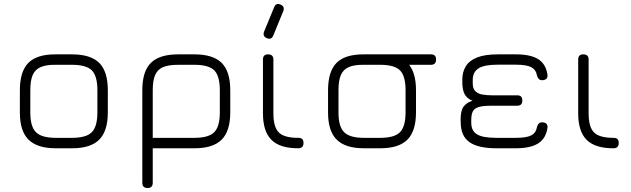

<svg xmlns="http://www.w3.org/2000/svg" viewBox="-20 -746 3176 966"><path d="M342.5 0C342.5 0 260.5 0 260.5 0C198 0 152.5 -14.5 123.5 -43.5C94.5 -72 80 -117.5 80 -179.5C80 -179.5 80 -179.5 80 -179.5C80 -179.5 80 -292.5 80 -292.5C80 -355.5 94.5 -401.5 123.5 -430.5C152.5 -459 198 -473 260.5 -472.5C260.5 -472.5 260.5 -472.5 260.5 -472.5C260.5 -472.5 342.5 -472.5 342.5 -472.5C405 -472.5 450.5 -458 479.5 -429.5C508 -400.5 522.5 -355 522.5 -292.5C522.5 -292.5 522.5 -292.5 522.5 -292.5C522.5 -292.5 522.5 -180.5 522.5 -180.5C522.5 -118 508 -72.5 479.5 -43.5C450.5 -14.5 405 0 342.5 0C342.5 0 342.5 0 342.5 0ZM132.5 -292.5C132.5 -292.5 132.5 -179.5 132.5 -179.5C132.5 -132.5 142 -99.5 161 -81C179.5 -62 213 -52.5 260.5 -52.5C260.5 -52.5 260.5 -52.5 260.5 -52.5C260.5 -52.5 342.5 -52.5 342.5 -52.5C390 -52.5 423.5 -62 442 -81C460.5 -99.5 470 -133 470 -180.5C470 -180.5 470 -180.5 470 -180.5C470 -180.5 470 -292.5 470 -292.5C470 -340 460.5 -373.5 442 -392C423.5 -410.5 390 -420 342.5 -420C342.5 -420 342.5 -420 342.5 -420C342.5 -420 260.5 -420 260.5 -420C228.5 -420.5 203 -416.5 184.5 -408.5C166 -400.5 152.5 -387 144.5 -368.5C136.5 -350 132.5 -324.5 132.5 -292.5C132.5 -292.5 132.5 -292.5 132.5 -292.5Z M696 173.5C696 173.5 696 173.5 696 173.5C696 173.5 696 -292.5 696 -292.5C696 -355.5 710.5 -401.5 739.5 -430C768.5 -458.5 814 -472.5 876.5 -472.5C876.5 -472.5 876.5 -472.5 876.5 -472.5C876.5 -472.5 958.5 -472.5 958.5 -472.5C1021 -472.5 1066.5 -458 1095.5 -429.5C1124 -400.5 1138.5 -355 1138.5 -292.5C1138.5 -292.5 1138.5 -292.5 1138.5 -292.5C1138.5 -292.5 1138.5 -180.5 1138.5 -180.5C1138.5 -118 1124 -72.5 1095.5 -43.5C1066.5 -14.5 1021 0 958.5 0C958.5 0 958.5 0 958.5 0C958.5 0 748.5 0 748.5 0C748.5 0 748.5 173.5 748.5 173.5C748.5 191 740 200 722.5 200C722.5 200 722.5 200 722.5 200C705 200 696 191 696 173.5ZM748.5 -292.5C748.5 -292.5 748.5 -52.5 748.5 -52.5C748.5 -52.5 958.5 -52.5 958.5 -52.5C1006 -52.5 1039.5 -62 1058 -81C1076.5 -99.5 1086 -133 1086 -180.5C1086 -180.5 1086 -180.5 1086 -180.5C1086 -180.5 1086 -292.5 1086 -292.5C1086 -340 1076.5 -373.5 1058 -392C1039.5 -410.5 1006 -420 958.5 -420C958.5 -420 958.5 -420 958.5 -420C958.5 -420 876.5 -420 876.5 -420C844.5 -420 819 -416 800.5 -408.5C782 -400.5 768.5 -387 760.5 -368.5C752.5 -350 748.5 -324.5 748.5 -292.5C748.5 -292.5 748.5 -292.5 748.5 -292.5Z M1322.5 -554C1322.5 -554 1322.5 -554 1322.5 -554C1308 -560 1303 -571 1308.5 -586.5C1308.5 -586.5 1308.5 -586.5 1308.5 -586.5C1308.5 -586.5 1359 -709 1359 -709C1365.5 -725.5 1376 -730 1391.5 -723C1391.5 -723 1391.5 -723 1391.5 -723C1406 -717 1411 -706 1405.5 -690.5C1405.5 -690.5 1405.5 -690.5 1405.5 -690.5C1405.5 -690.5 1355 -567.5 1355 -567.5C1349 -552 1338 -547.5 1322.5 -554ZM1480 0C1480 0 1480 0 1480 0C1418.5 0 1374 -14 1345.5 -42.5C1317 -71 1303 -115.5 1303 -176.5C1303 -176.5 1303 -176.5 1303 -176.5C1303 -176.5 1303 -446.5 1303 -446.5C1303 -464 1311.5 -472.5 1329 -472.5C1329 -472.5 1329 -472.5 1329 -472.5C1346.5 -472.5 1355.5 -464 1355.5 -446.5C1355.5 -446.5 1355.5 -446.5 1355.5 -446.5C1355.5 -446.5 1355.5 -176.5 1355.5 -176.5C1355.5 -130 1364.5 -97.5 1383 -79.5C1401 -61.5 1433.5 -52.5 1480 -52.5C1480 -52.5 1480 -52.5 1480 -52.5C1489.5 -52.5 1496.5 -50.5 1501 -46C1505 -41.5 1507 -35 1507 -26.5C1507 -26.5 1507 -26.5 1507 -26.5C1507 -9 1498 0 1480 0Z M2148 -420C2148 -420 1845.5 -420 1845.5 -420C1828 -420 1819 -429 1819 -446.5C1819 -446.5 1819 -446.5 1819 -446.5C1819 -464 1828 -472.5 1845.5 -472.5C1845.5 -472.5 1845.5 -472.5 1845.5 -472.5C1845.5 -472.5 2148 -472.5 2148 -472.5C2165.5 -472.5 2174 -464 2174 -446.5C2174 -446.5 2174 -446.5 2174 -446.5C2174 -429 2165.5 -420 2148 -420C2148 -420 2148 -420 2148 -420ZM1893 0C1893 0 1811 0 1811 0C1748.5 0 1703 -14.5 1674 -43.5C1645 -72 1630.5 -117.5 1630.5 -179.5C1630.5 -179.5 1630.5 -179.5 1630.5 -179.5C1630.5 -179.5 1630.5 -292.5 1630.5 -292.5C1630.5 -355.5 1645 -401.5 1674 -430.5C1703 -459 1748.5 -473 1811 -472.5C1811 -472.5 1811 -472.5 1811 -472.5C1811 -472.5 1893 -472.5 1893 -472.5C1955.5 -472.5 2001 -458 2030 -429.5C2058.5 -400.5 2073 -355 2073 -292.5C2073 -292.5 2073 -292.5 2073 -292.5C2073 -292.5 2073 -180.5 2073 -180.5C2073 -118 2058.5 -72.5 2030 -43.5C2001 -14.5 1955.5 0 1893 0C1893 0 1893 0 1893 0ZM1683 -292.5C1683 -292.5 1683 -179.5 1683 -179.5C1683 -132.5 1692.5 -99.5 1711.5 -81C1730 -62 1763.5 -52.5 1811 -52.5C1811 -52.5 1811 -52.5 1811 -52.5C1811 -52.5 1893 -52.5 1893 -52.5C1940.5 -52.5 1974 -62 1992.5 -81C2011 -99.5 2020.5 -133 2020.5 -180.5C2020.5 -180.5 2020.5 -180.5 2020.5 -180.5C2020.5 -180.5 2020.5 -292.5 2020.5 -292.5C2020.5 -340 2011 -373.5 1992.5 -392C1974 -410.5 1940.5 -420 1893 -420C1893 -420 1893 -420 1893 -420C1893 -420 1811 -420 1811 -420C1779 -420.5 1753.5 -416.5 1735 -408.5C1716.5 -400.5 1703 -387 1695 -368.5C1687 -350 1683 -324.5 1683 -292.5C1683 -292.5 1683 -292.5 1683 -292.5Z M2576 0C2576 0 2478 0 2478 0C2416.5 0 2371.5 -10 2342.5 -30.5C2313 -51 2298.5 -83.5 2298 -129C2298 -129 2298 -129 2298 -129C2298 -129 2297.5 -144.5 2297.5 -144.5C2297.5 -175 2302.5 -197 2313 -210.5C2323.5 -224 2338 -233.5 2357.5 -239C2357.5 -239 2357.5 -239 2357.5 -239C2338 -247 2325 -258 2317.5 -272.5C2310 -287 2306 -307 2306 -332.5C2306 -332.5 2306 -332.5 2306 -332.5C2306 -332.5 2306 -346.5 2306 -346.5C2306 -371.5 2312 -393.5 2323.5 -412.5C2335 -431.5 2354 -446.5 2380.5 -457C2407 -467.5 2442 -472.5 2486.5 -472.5C2486.5 -472.5 2486.5 -472.5 2486.5 -472.5C2486.5 -472.5 2576 -472.5 2576 -472.5C2625 -472.5 2662.5 -464.5 2688.5 -448C2714 -431.5 2729.5 -405.5 2734.5 -370C2734.5 -370 2734.5 -370 2734.5 -370C2735.5 -361 2733.5 -354 2729 -349.5C2724 -345 2717 -342.5 2708.5 -342.5C2708.5 -342.5 2708.5 -342.5 2708.5 -342.5C2700.5 -342.5 2694.5 -344.5 2690.5 -349C2686.5 -353 2683.5 -359 2681.5 -367C2681.5 -367 2681.5 -367 2681.5 -367C2678 -386.5 2668 -400 2652 -408.5C2636 -416.5 2610.5 -420.5 2576 -420.5C2576 -420.5 2576 -420.5 2576 -420.5C2576 -420.5 2482 -420.5 2482 -420.5C2438.5 -420.5 2407 -414.5 2387.5 -402C2368 -389.5 2358 -369.5 2358.5 -342.5C2358.5 -342.5 2358.5 -342.5 2358.5 -342.5C2358.5 -342.5 2358.5 -326 2358.5 -326C2358.5 -308.5 2363 -296 2371.5 -287.5C2380 -279 2391.5 -273 2406 -270.5C2420.5 -268 2436.5 -266.5 2454 -266.5C2454 -266.5 2454 -266.5 2454 -266.5C2454 -266.5 2582 -266.5 2582 -266.5C2599.5 -266.5 2608 -258 2608 -240.5C2608 -240.5 2608 -240.5 2608 -240.5C2608 -223 2599.5 -214 2582 -214C2582 -214 2582 -214 2582 -214C2582 -214 2452 -214 2452 -214C2424 -214 2403 -212 2388.5 -207.5C2374 -203 2364 -196 2359 -185.5C2353.5 -175 2351 -160 2351 -141C2351 -141 2351 -141 2351 -141C2351 -141 2351 -129 2351 -129C2351 -100.5 2361 -81 2381 -69.5C2400.5 -58 2433 -52.5 2478 -52.5C2478 -52.5 2478 -52.5 2478 -52.5C2478 -52.5 2576 -52.5 2576 -52.5C2610.5 -52.5 2636 -56.5 2652 -64.5C2668 -72.5 2678 -86.5 2681.5 -106C2681.5 -106 2681.5 -106 2681.5 -106C2683.5 -114 2686.5 -120 2690.5 -124.5C2694.5 -128.5 2700.5 -130.5 2708.5 -130.5C2708.5 -130.5 2708.5 -130.5 2708.5 -130.5C2717 -130.5 2724 -128 2729 -123.5C2733.5 -118.5 2735.5 -111.5 2734.5 -103C2734.5 -103 2734.5 -103 2734.5 -103C2729.5 -67.5 2714 -41.5 2688.5 -25C2662.5 -8.5 2625 0 2576 0C2576 0 2576 0 2576 0Z M3066 0C3066 0 3066 0 3066 0C3004.5 0 2960 -14 2931.5 -42.5C2903 -71 2889 -115.5 2889 -176.5C2889 -176.5 2889 -176.5 2889 -176.5C2889 -176.5 2889 -446.5 2889 -446.5C2889 -464 2897.5 -472.5 2915 -472.5C2915 -472.5 2915 -472.5 2915 -472.5C2932.5 -472.5 2941.5 -464 2941.5 -446.5C2941.5 -446.5 2941.5 -446.5 2941.5 -446.5C2941.5 -446.5 2941.5 -176.5 2941.5 -176.5C2941.5 -130 2950.5 -97.5 2969 -79.5C2987 -61.5 3019.5 -52.5 3066 -52.5C3066 -52.5 3066 -52.5 3066 -52.5C3075.5 -52.5 3082.5 -50.5 3087 -46C3091 -41.5 3093 -35 3093 -26.5C3093 -26.5 3093 -26.5 3093 -26.5C3093 -9 3084 0 3066 0Z"/></svg>

Font: Jura-Fortis-Regular
Style: Regular
Weight: 500
Designer: Daniel Johnson, Alexei Vanyashin, Mirko Velimirovic
Foundry: Daniel Johnson
Version: ""